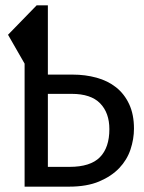

<svg xmlns="http://www.w3.org/2000/svg" viewBox="-20 -714 540 718"><path d="M159 -694V-435H252Q299 -435 341 -423.5Q383 -412 414 -387.5Q445 -363 463 -324.5Q481 -286 481 -233Q481 -194 468 -155Q455 -116 426 -85.5Q397 -55 351 -35.5Q305 -16 238 -16H72V-476L10 -584L117 -694ZM389 -231Q389 -292 354.5 -327.5Q320 -363 248 -363H159V-90H240Q318 -90 353.5 -126Q389 -162 389 -231Z"/></svg>

Font: D2Coding
Style: Regular
Weight: 400
Monospace: yes
Designer: Yong-Rak Park; Jeong-Hwan Yoon; Sang-Min Lee;
Foundry: NHN Corporation
Version: Version 1.3.2; Build 20180524